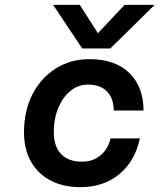

<svg xmlns="http://www.w3.org/2000/svg" viewBox="-20 -759 658 792"><path d="M435 -559H319L199 -739H309L384 -622L494 -739H618ZM79 -213Q79 -302 114 -370Q149 -438 210 -476.5Q271 -515 349 -515Q456 -515 514 -457.5Q572 -400 572 -303H449Q449 -353 421.5 -381.5Q394 -410 343 -410Q302 -410 270.5 -384Q239 -358 220.5 -314Q202 -270 202 -214Q202 -155 232 -123.5Q262 -92 318 -92Q363 -92 394 -117.5Q425 -143 436 -188H557Q537 -94 472 -40.5Q407 13 312 13Q241 13 188.5 -14.5Q136 -42 107.5 -93Q79 -144 79 -213Z"/></svg>

Font: Overused Grotesk SemiBold
Style: Italic
Weight: 600
Italic angle: -10°
Version: Version 0.003